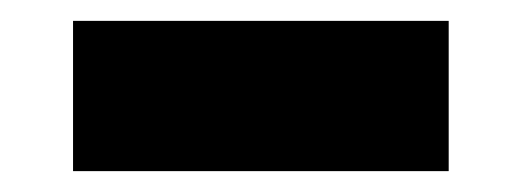

<svg xmlns="http://www.w3.org/2000/svg" viewBox="-20 -20 499 184"><path d="M50 144V0H410V144Z"/></svg>

Font: Raleway Thin ExtraBold
Style: Regular
Weight: 800
Version: Version 4.026